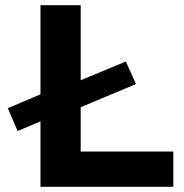

<svg xmlns="http://www.w3.org/2000/svg" viewBox="-20 -720 709 740"><path d="M234 -283V-387L465 -483L504 -396ZM48 -215 10 -303 234 -398V-294ZM136 0V-700H291V-136H648V0Z"/></svg>

Font: REM SemiBold
Style: Regular
Weight: 600
Designer: Octavio Pardo
Foundry: Ashler Design
Version: Version 1.005;gftools[0.9.28]